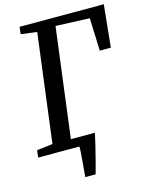

<svg xmlns="http://www.w3.org/2000/svg" viewBox="-149 -827 851 1088"><g transform="rotate(-15 276.0 -283.5)"><path d="M291 113 274 176H213Q217 139 222 75Q227 11 226 0H-16L-11 -42L82 -53L163 -689L69 -701L74 -743H568L543 -495H478L471 -687L272 -695L190 -53H331Q321 -3 291 113Z"/></g></svg>

Font: Koeln Type Serif
Style: Italic
Weight: 400
Italic angle: -8°
Designer: Eben Sorkin
Foundry: Eben Sorkin
Version: Version 2.002